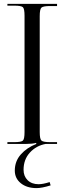

<svg xmlns="http://www.w3.org/2000/svg" viewBox="-20 -739 330 986"><path d="M235 196 240 213Q195 227 168 227Q118 227 87 202Q56 177 56 137Q56 89 87 54Q118 19 167 0L165 -5Q145 0 116 0H18V-9H53Q89 -9 97.5 -17Q106 -25 106 -61V-658Q106 -694 97.5 -702Q89 -710 53 -710H18V-719H273V-708H238Q202 -708 193 -700Q184 -692 184 -656V-61Q184 -25 193 -17Q202 -9 238 -9H273V0H215Q166 9 133.5 44.5Q101 80 101 133Q101 166 122 186.5Q143 207 178 207Q201 207 235 196Z"/></svg>

Font: FoglihtenNo06
Style: Regular
Weight: 500
Designer: gluk (gluksza@wp.pl)
Foundry: gluk (gluksza@wp.pl)
Version: Version 0.76